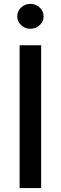

<svg xmlns="http://www.w3.org/2000/svg" viewBox="-20 -958 310 978"><path d="M189.6 -727.3V0H79.9V-727.3ZM134.9 -811.4Q107.2 -811.4 87.5 -830.1Q67.8 -848.7 67.8 -874.6Q67.8 -900.9 87.5 -919.6Q107.2 -938.2 134.9 -938.2Q162.3 -938.2 182.2 -919.6Q202.1 -900.9 202.1 -874.6Q202.1 -848.7 182.2 -830.1Q162.3 -811.4 134.9 -811.4Z"/></svg>

Font: Inter Zeller Medium
Style: Regular
Weight: 500
Designer: Rasmus Andersson; Joe Bland
Foundry: zeller
Version: Version 3.015;git-dec3a8cb1